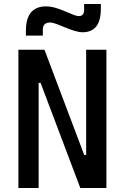

<svg xmlns="http://www.w3.org/2000/svg" viewBox="-20 -943 626 963"><path d="M382.8 0H513.7V-693.4H412.1V-166H402.3L203.1 -693.4H72.3V0H173.8V-527.3H183.6ZM109.9 -764.6H194.8V-793.9C194.8 -818.4 207 -830.1 231 -830.1C247.6 -830.1 272 -819.8 299.8 -808.1C341.8 -790.5 372.1 -781.2 394 -781.2C455.1 -781.2 485.8 -820.3 485.8 -898.4V-922.9H401.9V-893.6C401.9 -872.6 393.1 -862.3 375.5 -862.3C359.4 -862.3 342.3 -871.6 304.2 -887.2C266.6 -902.8 238.8 -911.1 212.4 -911.1C144 -911.1 109.9 -870.6 109.9 -789.1Z"/></svg>

Font: Cascadia Code PL
Style: Regular
Weight: 400
Monospace: yes
Designer: Aaron Bell
Foundry: Saja Typeworks
Version: Version 2404.023